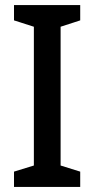

<svg xmlns="http://www.w3.org/2000/svg" viewBox="-20 -800 371 754"><path d="M295 -66H35V-126L113 -150V-695L35 -720V-780H295V-720L218 -695V-150L295 -126Z"/></svg>

Font: Noto Sans Malayalam UI SemiCondensed Medium
Style: Regular
Weight: 500
Width: 4
Designer: Jelle Bosma - Monotype Design Team
Foundry: Monotype Imaging Inc.
Version: Version 2.104; ttfautohint (v1.8.4.7-5d5b)